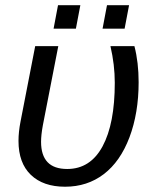

<svg xmlns="http://www.w3.org/2000/svg" viewBox="-20 -705 590 735"><path d="M475.6 -179.2Q440.4 -86.4 377.2 -38.3Q314 9.8 229 9.8Q145.5 9.8 98.1 -35.6Q50.8 -81.1 50.8 -165.5Q50.8 -200.2 58.6 -239.7L114.7 -528.3H203.1L144 -225.1Q137.2 -188 137.2 -162.1Q137.2 -110.4 162.1 -84.2Q187 -58.1 237.3 -58.1Q325.7 -58.1 372.6 -144.8Q419.4 -231.4 419.4 -388.2Q419.4 -457 402.8 -528.3H494.6Q510.7 -466.3 510.7 -390.1Q510.7 -272.5 475.6 -179.2ZM474.1 -685.1 457 -595.2H372.6L389.6 -685.1ZM287.6 -685.1 270.5 -595.2H185.1L202.1 -685.1Z"/></svg>

Font: Arimo
Style: Italic
Weight: 400
Italic angle: -12°
Designer: Steve Matteson
Foundry: Monotype Imaging Inc.
Version: Version 1.33